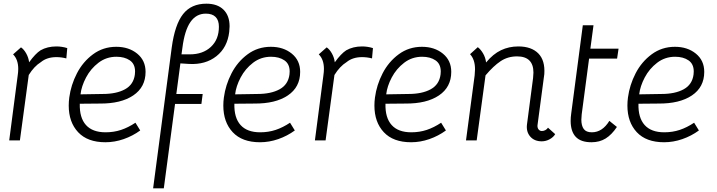

<svg xmlns="http://www.w3.org/2000/svg" viewBox="-20 -762 3892 1042"><path d="M345 -501 340 -445Q313 -452 286 -452Q235 -452 202 -425Q165 -402 136 -355L88 0H30L76 -352Q79 -372 79 -388Q79 -439 51 -467L94 -505Q110 -494 122.5 -471.5Q135 -449 138 -424Q172 -471 200 -489Q237 -510 286 -510Q316 -510 345 -501Z M353 -189Q353 -211 356 -233Q365 -301 397.5 -364Q430 -427 485 -467.5Q540 -508 611 -508Q679 -508 724.5 -471Q770 -434 770 -372Q770 -289 703 -244Q636 -199 521 -200L413 -199Q411 -123 446.5 -83.5Q482 -44 553 -44Q598 -44 637 -57Q676 -70 715 -96L741 -54Q700 -24 651 -7Q602 10 552 10Q455 10 404 -44.5Q353 -99 353 -189ZM712 -358Q713 -363 713 -374Q713 -415 684.5 -434.5Q656 -454 612 -454Q557 -454 514.5 -421.5Q472 -389 447 -341.5Q422 -294 417 -250L538 -252Q612 -252 658.5 -277.5Q705 -303 712 -358Z M1100 -742Q1160 -742 1193 -709.5Q1226 -677 1226 -619Q1226 -609 1224 -589Q1214 -504 1154.5 -457Q1095 -410 1006 -415L959 -418L937 -252H1080L1073 -198H930L869 260H811L912 -504Q929 -629 973.5 -685.5Q1018 -742 1100 -742ZM1168 -617Q1168 -652 1150 -670Q1132 -688 1097 -688Q1045 -688 1013.5 -642.5Q982 -597 970 -503L965 -467H1010Q1081 -467 1124.5 -507.5Q1168 -548 1168 -617Z M1192 -189Q1192 -211 1195 -233Q1204 -301 1236.5 -364Q1269 -427 1324 -467.5Q1379 -508 1450 -508Q1518 -508 1563.5 -471Q1609 -434 1609 -372Q1609 -289 1542 -244Q1475 -199 1360 -200L1252 -199Q1250 -123 1285.5 -83.5Q1321 -44 1392 -44Q1437 -44 1476 -57Q1515 -70 1554 -96L1580 -54Q1539 -24 1490 -7Q1441 10 1391 10Q1294 10 1243 -44.5Q1192 -99 1192 -189ZM1551 -358Q1552 -363 1552 -374Q1552 -415 1523.5 -434.5Q1495 -454 1451 -454Q1396 -454 1353.5 -421.5Q1311 -389 1286 -341.5Q1261 -294 1256 -250L1377 -252Q1451 -252 1497.5 -277.5Q1544 -303 1551 -358Z M2004 -501 1999 -445Q1972 -452 1945 -452Q1894 -452 1861 -425Q1824 -402 1795 -355L1747 0H1689L1735 -352Q1738 -372 1738 -388Q1738 -439 1710 -467L1753 -505Q1769 -494 1781.5 -471.5Q1794 -449 1797 -424Q1831 -471 1859 -489Q1896 -510 1945 -510Q1975 -510 2004 -501Z M2012 -189Q2012 -211 2015 -233Q2024 -301 2056.5 -364Q2089 -427 2144 -467.5Q2199 -508 2270 -508Q2338 -508 2383.5 -471Q2429 -434 2429 -372Q2429 -289 2362 -244Q2295 -199 2180 -200L2072 -199Q2070 -123 2105.5 -83.5Q2141 -44 2212 -44Q2257 -44 2296 -57Q2335 -70 2374 -96L2400 -54Q2359 -24 2310 -7Q2261 10 2211 10Q2114 10 2063 -44.5Q2012 -99 2012 -189ZM2371 -358Q2372 -363 2372 -374Q2372 -415 2343.5 -434.5Q2315 -454 2271 -454Q2216 -454 2173.5 -421.5Q2131 -389 2106 -341.5Q2081 -294 2076 -250L2197 -252Q2271 -252 2317.5 -277.5Q2364 -303 2371 -358Z M2993 -34Q2984 -18 2963.5 -6.5Q2943 5 2920 5Q2880 5 2857.5 -21Q2835 -47 2840 -87L2873 -338Q2875 -358 2875 -368Q2875 -456 2786 -456Q2736 -456 2697 -430Q2658 -404 2615 -353L2567 0H2509L2556 -353Q2558 -377 2558 -386Q2558 -439 2531 -468L2573 -506Q2589 -494 2602 -471.5Q2615 -449 2618 -423Q2656 -469 2699 -489.5Q2742 -510 2793 -510Q2864 -510 2901.5 -472Q2939 -434 2934 -360L2897 -82Q2896 -68 2903 -59.5Q2910 -51 2921 -51Q2931 -51 2940 -56Q2949 -61 2954 -69Z M3077 -106Q3077 -125 3080 -146L3143 -625H3201L3184 -498H3337L3329 -444H3177L3137 -142Q3135 -122 3135 -113Q3135 -80 3148 -62Q3161 -44 3192 -44Q3249 -44 3287 -106L3328 -73Q3300 -31 3267 -10.5Q3234 10 3190 10Q3132 10 3104.5 -19.5Q3077 -49 3077 -106Z M3385 -189Q3385 -211 3388 -233Q3397 -301 3429.5 -364Q3462 -427 3517 -467.5Q3572 -508 3643 -508Q3711 -508 3756.5 -471Q3802 -434 3802 -372Q3802 -289 3735 -244Q3668 -199 3553 -200L3445 -199Q3443 -123 3478.5 -83.5Q3514 -44 3585 -44Q3630 -44 3669 -57Q3708 -70 3747 -96L3773 -54Q3732 -24 3683 -7Q3634 10 3584 10Q3487 10 3436 -44.5Q3385 -99 3385 -189ZM3744 -358Q3745 -363 3745 -374Q3745 -415 3716.5 -434.5Q3688 -454 3644 -454Q3589 -454 3546.5 -421.5Q3504 -389 3479 -341.5Q3454 -294 3449 -250L3570 -252Q3644 -252 3690.5 -277.5Q3737 -303 3744 -358Z"/></svg>

Font: Bellota
Style: Italic
Weight: 400
Italic angle: -7.5°
Designer: Kemie Guaida
Foundry: Kemie Guaida
Version: Version 4.001